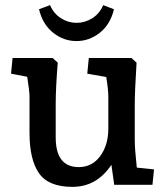

<svg xmlns="http://www.w3.org/2000/svg" viewBox="-20 -720 643 748"><path d="M95 -202V-343Q95 -365 86 -421L23 -433L29 -494H185L205 -476Q197 -378 197 -313V-185Q197 -69 287 -69Q339 -69 370.5 -112Q402 -155 402 -219V-343Q402 -370 394 -420L320 -433L326 -494H492L512 -476Q505 -362 505 -313V-176Q505 -139 513 -67L580 -60L574 0H425L414 -78Q357 8 262 8Q169 8 132 -45Q95 -98 95 -202ZM278 -631Q311 -631 339.5 -649Q368 -667 382 -700L424 -684Q410 -625 369 -592.5Q328 -560 278 -560Q228 -560 187 -592.5Q146 -625 132 -684L175 -700Q189 -667 217.5 -649Q246 -631 278 -631Z"/></svg>

Font: Andada Pro SemiBold
Style: Regular
Weight: 600
Designer: Carolina Giovagnoli
Foundry: Huerta Tipografica
Version: Version 3.005